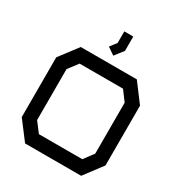

<svg xmlns="http://www.w3.org/2000/svg" viewBox="-210 -1065 1129 1207"><g transform="rotate(30 354.0 -461.0)"><path d="M558 0H151L50 -133V-567L151 -700H558L658 -567V-133ZM565 -535 512 -606H197L143 -535V-165L197 -94H512L565 -165ZM303 -791 339 -838V-922H404V-818L355 -755Z"/></g></svg>

Font: Turret Road
Style: Bold
Weight: 700
Designer: Noponies
Foundry: Noponies
Version: Version 1.001; ttfautohint (v1.8)